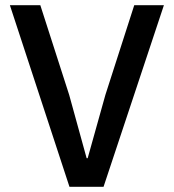

<svg xmlns="http://www.w3.org/2000/svg" viewBox="-20 -718 668 738"><path d="M378 0H247L18 -698H135L246 -353L313 -110H317L385 -353L496 -698H610Z"/></svg>

Font: IBM Plex Sans KR Medm
Style: Regular
Weight: 500
Designer: Mike Abbink; Paul van der Laan; Pieter van Rosmalen; Wujin Sim; Chorong Kim; Dohee Lee;
Foundry: Sandoll Inc.
Version: Version 1.003